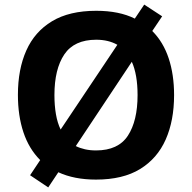

<svg xmlns="http://www.w3.org/2000/svg" viewBox="-20 -772 836 836"><path d="M738 -358Q738 -247 701.5 -164.5Q665 -82 590 -36Q515 10 398 10Q303 10 234 -22L190 44L111 -9L155 -75Q106 -124 82 -196Q58 -268 58 -359Q58 -470 94.5 -552Q131 -634 206.5 -679.5Q282 -725 399 -725Q449 -725 491 -716.5Q533 -708 567 -691L608 -752L686 -701L643 -637Q691 -589 714.5 -518Q738 -447 738 -358ZM217 -358Q217 -313 223.5 -275Q230 -237 244 -208L491 -577Q452 -599 399 -599Q303 -599 260 -535Q217 -471 217 -358ZM579 -358Q579 -447 554 -503L310 -136Q328 -127 350 -122Q372 -117 398 -117Q495 -117 537 -181.5Q579 -246 579 -358Z"/></svg>

Font: RS Noto Sans
Style: Bold
Weight: 700
Designer: Monotype Design Team
Foundry: Monotype Imaging Inc.
Version: Version 3.10